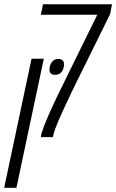

<svg xmlns="http://www.w3.org/2000/svg" viewBox="-68 -650 551 910"><path d="M126 0Q126.5 -2.4 126.5 -4.6Q126.5 -6.8 127 -10.3Q127.9 -13.2 128.7 -16.6Q129.4 -20 130.9 -24.4Q139.2 -51.8 158.7 -96.4Q178.2 -141.1 201.9 -190.9Q225.6 -240.7 247.6 -284.2L393.1 -580.1H125.5L135.7 -629.9H462.9L453.6 -582.5L294.4 -260.3Q285.6 -242.2 273.4 -217.3Q261.2 -192.4 246.6 -160.6Q223.6 -111.8 207.3 -73.7Q190.9 -35.6 184.6 -8.8L182.6 0ZM-48.3 240.2 81.5 -371.6H139.6L9.8 240.2ZM193.4 -295.4Q166.5 -295.4 166.5 -319.8Q166.5 -339.4 177.2 -355Q188 -370.6 208 -370.6Q235.4 -370.6 235.4 -344.7Q235.4 -324.7 224.6 -310.1Q213.9 -295.4 193.4 -295.4Z"/></svg>

Font: Open Sans Condensed Light
Style: Italic
Weight: 300
Width: 3
Italic angle: -12°
Designer: Monotype Design Team
Foundry: Monotype Imaging Inc.
Version: Version 3.000; ttfautohint (v1.8.4)